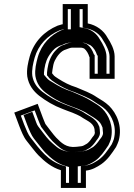

<svg xmlns="http://www.w3.org/2000/svg" viewBox="-20 -828 658 943"><path d="M283 -708 263 -702C197.7 -674.8 146.5 -622.9 126 -551C118 -521.6 109.6 -487.3 114 -452C121 -409.9 143.6 -380.8 172 -358C205.8 -332 243.8 -309.2 287 -293L313 -283C329.1 -277.6 343.2 -271.7 358 -265L374 -257C378.7 -254.3 383.3 -251.3 388 -248C411.5 -232.4 445 -222.5 445 -183C445.7 -180.3 446 -177.7 446 -175C446 -173.7 445.7 -172.7 445 -172C445 -166.1 437.2 -157.8 434 -154C426.6 -142.1 419.1 -131.9 408 -123L394 -115C385.2 -109.1 377.1 -109.6 356 -107C305 -100.6 280.7 -127.3 256 -152C243.5 -164.5 212.2 -207.5 203 -219C198.9 -227.2 193.8 -242.5 190 -251L165 -318L50 -275L75 -208C85.2 -182.4 95.2 -155.8 111 -136C120 -124.5 159.1 -74 169 -65C199.2 -34.8 233 -6.2 279 8V95H402V10C433.3 6.5 456.7 -7.8 478 -22C509.7 -44.6 528.5 -73.7 550 -106C555.3 -116.7 559.7 -127 563 -137C582.6 -210.5 551.6 -272.4 516 -308C494.5 -328.2 479.2 -335.8 455 -351C425.9 -371.3 390.1 -384 355 -399C321 -409.4 294.2 -423.7 267 -441C257.2 -447.9 245.9 -453.2 240 -463C238 -464.3 237 -465.7 237 -467L236 -468V-471L238 -487C240 -501.3 243.1 -518.2 249 -530C259.4 -550.9 278.6 -578.6 304 -585C312.3 -587.7 325 -594 334 -594H378C382.3 -594 386.8 -592.1 390 -591C391.3 -591 392.3 -590.7 393 -590C404.4 -581.4 414.3 -564.5 419 -548L420 -547V-441H543V-551C543 -584.5 522.8 -620.8 508 -643C489.6 -677.8 454.5 -704.3 411 -713V-808H288V-709C286.8 -709 284.2 -708 283 -708ZM471 -175C471 -186.5 469.5 -195 468.2 -204.6C463.5 -213.8 461.4 -224 448.7 -236.7C432.9 -252.5 415.4 -259.9 402.2 -268.5C395.4 -273.4 391.7 -275.7 385.8 -279L368.8 -287.6C352.9 -294.8 337.7 -301.1 321.4 -306.5L295.9 -316.4C255.3 -331.6 219.5 -353.1 187.4 -377.7C161.5 -398.6 144.6 -421.7 138.7 -455.6C135.2 -485.5 142.3 -515.7 150.1 -544.3C168.2 -607.9 213.5 -653.8 271.4 -678.4L290 -684H313V-783H386V-692.5L406.1 -688.5C443.3 -681 471.4 -658.6 486.5 -630.2C500.5 -609.1 518 -575.5 518 -551V-466H445V-557.3L441 -561.4C433.9 -581.2 424.3 -597.8 408 -610C404.2 -613.8 395.7 -615.5 395.7 -615.5C392.4 -616.7 386.7 -619 378 -619H334C316 -619 302.2 -610.9 296.8 -609C269.3 -601.5 257.4 -583.8 247.3 -573.7C228.5 -550.2 217.9 -523 213.2 -490.3L211 -472.6V-457.6L215.9 -452.7C225.5 -436.8 244.5 -426.2 253.1 -420.2C282.1 -401.8 310.4 -386.8 346.4 -375.5C383.5 -359.7 415.5 -348.1 440.7 -330.5C465.6 -313.1 479.3 -307.9 498.6 -290C529.9 -258.5 555.1 -205.8 539 -144.2C536.3 -136.1 532.3 -126.6 528.3 -118.5C506.5 -85.8 489.9 -61.4 463.8 -42.6C442.3 -28.3 424.1 -17.6 399.2 -14.8L377 -12.4V70H304V-10.5L286.4 -15.9C215.6 -37.7 175.4 -93.9 130.6 -151.5C118.3 -167 108.5 -191.5 98.3 -217L82.2 -260.3L150.3 -285.8L166.8 -241.5C170.2 -234 176.1 -216.9 181.8 -205.4C191.4 -193.5 221.3 -151.3 238.3 -134.3C249.5 -123.1 262.7 -111.6 275.4 -101.5C298 -83.4 327.3 -78.2 359.1 -82.2C377 -84.4 391.6 -83.9 407.1 -93.7L422.1 -102.3C436 -113.4 446.9 -127.6 454.2 -139.2C457.6 -143.1 471 -157.9 471 -175ZM423.7 -606C441.9 -592.4 450.4 -576.2 456.8 -557.3L460 -554.2V-466H503V-551C503 -578.9 484.5 -613.2 470.5 -634.2C454.4 -664.6 426 -683.7 398.8 -689.2L371 -694.7V-783H328V-684H295.4L283 -680.3C230.4 -657.5 184.3 -612.8 165.4 -546.7C157.5 -517.8 150 -486.3 153.8 -454.3C160.2 -417.4 178.8 -393.3 203.3 -373.6C233.9 -350.1 269.3 -328.8 307.8 -314.4L332.9 -304.7C350.9 -298.6 366.8 -291.9 382.3 -284.9L400 -276C406.3 -272.4 411.2 -269.3 417.6 -264.8C429.8 -256.7 446 -248.9 463.5 -233.5C476.5 -222.2 479 -210.8 483.5 -201.9C484.3 -196.2 484.9 -191.3 485 -184.9C485.6 -181.6 486 -178.3 486 -175C486 -160.2 474.6 -148.4 470.4 -143.5C462.3 -130.8 452.4 -117.9 437.5 -106L421.9 -97.1C402.6 -84.8 377 -84.1 363.8 -82.5C323.8 -77.5 284.6 -85.5 259.5 -105.6C246.6 -115.9 233.4 -127.5 222.1 -138.7C206.3 -154.5 175.9 -197 167.2 -207.8C159.9 -217 155.2 -236 151.2 -244.8L138.5 -279L95.6 -262.9L113.9 -213.9C124.1 -188.4 134.2 -162.9 146.9 -147.1C155.9 -135.5 194.2 -86.6 202.9 -78.3C232.4 -48.7 262.8 -24.8 296.7 -14.4L319 -7.6V70H362V-10.9L395 -14.6C410.5 -16.3 427.1 -24.6 448.3 -38.8C472.7 -56.3 490.8 -82.2 512.4 -114.5C516.5 -123 520.8 -133 523.7 -141.6C541 -207.5 512.8 -263.8 482.4 -294.4C464 -311.6 452.5 -317.2 426.7 -333.3C401.7 -349 372.8 -361.2 334.7 -377.4C297.3 -389.2 266.5 -405.6 238.5 -423.5C232 -427.6 217.9 -433.3 206.5 -448.5C203 -452.6 199.1 -457.7 196 -460.8V-472L198.1 -489.1C202.7 -520.9 212.1 -545.5 230.2 -568.2C238.9 -579 250.2 -597.1 286.3 -607.5C289.7 -608.7 304.1 -619 334 -619H378C403.2 -619 406.5 -612 423.7 -606Z"/></svg>

Font: Tape
Style: Regular
Weight: 500
Foundry: Cannot Into Space Fonts
Version: Version 0.97